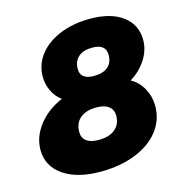

<svg xmlns="http://www.w3.org/2000/svg" viewBox="-106 -809 883 917"><g transform="rotate(-15 335.5 -350.5)"><path d="M639 -547Q639 -496 609 -450Q579 -404 531 -375Q569 -354 591 -314Q613 -274 613 -228Q613 -158 571 -104.5Q529 -51 453.5 -21Q378 9 281 9Q164 9 96.5 -38.5Q29 -86 29 -165Q29 -231 74 -288Q119 -345 191 -375Q162 -396 146 -429.5Q130 -463 130 -500Q130 -561 167 -608.5Q204 -656 270 -683Q336 -710 419 -710Q522 -710 580.5 -666Q639 -622 639 -547ZM301 -493Q301 -441 368 -441Q413 -441 437 -461.5Q461 -482 461 -520Q461 -574 394 -574Q349 -574 325 -552.5Q301 -531 301 -493ZM230 -201Q230 -171 250.5 -155.5Q271 -140 310 -140Q363 -140 392 -164Q421 -188 421 -231Q421 -260 400 -276.5Q379 -293 340 -293Q287 -293 258.5 -268.5Q230 -244 230 -201Z"/></g></svg>

Font: TypoPRO Montserrat
Style: Italic
Weight: 800
Italic angle: -11.3°
Designer: Julieta Ulanovsky
Foundry: Julieta Ulanovsky
Version: Version 6.001